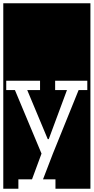

<svg xmlns="http://www.w3.org/2000/svg" viewBox="-32 -937 571 1170"><path d="M-12 213V-917H519V213H306V156H230L290 0L447 -388H500V-445H304V-388H376L265 -89H259L134 -388H212V-445H6V-388H59L221 -1L163 156H80V213Z"/></svg>

Font: Zilla Slab Highlight
Style: Regular
Weight: 400
Designer: Typotheque Type Foundry
Foundry: Typotheque type foundry
Version: Version 1.1; 2017; ttfautohint (v1.6)